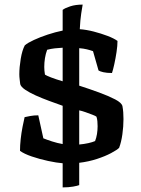

<svg xmlns="http://www.w3.org/2000/svg" viewBox="-20 -700 613 835"><path d="M252.5 115V10Q226.5 8 189.2 0Q152 -8 118.2 -19.5Q84.5 -31 67 -44Q67 -68 70 -95.2Q73 -122.5 78 -148Q83 -173.5 87 -190.5Q95 -192.5 111.5 -195.5Q128 -198.5 146.5 -198.5L168.5 -98.5Q183 -92.5 206.2 -85Q229.5 -77.5 252.5 -73.5V-240Q224.5 -250 193.8 -261.2Q163 -272.5 135.2 -285Q107.5 -297.5 89.2 -310Q71 -322.5 68 -334Q67 -342.5 65.5 -354.5Q64 -366.5 64 -377Q64 -407 70.2 -444.5Q76.5 -482 88 -503Q101 -514 127.5 -526.2Q154 -538.5 187.2 -549.5Q220.5 -560.5 252.5 -567V-657Q262.5 -665 285.5 -672.5Q308.5 -680 339.5 -680Q337.5 -668.5 333.2 -641.2Q329 -614 327 -573Q355.5 -571 387.5 -562.8Q419.5 -554.5 447.8 -543.8Q476 -533 491 -522Q491 -501.5 486.8 -473.5Q482.5 -445.5 477 -420.5Q471.5 -395.5 467 -382.5Q444 -382.5 429.2 -386Q414.5 -389.5 408.5 -393.5L384.5 -477.5Q372 -482 357.5 -485.5Q343 -489 324.5 -490.5V-327.5Q369.5 -313 411 -297.8Q452.5 -282.5 480.8 -267.8Q509 -253 512.5 -238.5Q515 -224.5 516 -211.5Q517 -198.5 517 -182Q517 -149.5 512.2 -115.8Q507.5 -82 498 -57Q489 -48 463.2 -34.2Q437.5 -20.5 401.8 -8.8Q366 3 324.5 8V105Q317.5 108 298 111.5Q278.5 115 252.5 115ZM324.5 -71.5Q346 -73.5 364 -77.5Q382 -81.5 393.5 -86.5Q399 -100 401.8 -117.2Q404.5 -134.5 404.5 -151Q404.5 -162 403.5 -172.8Q402.5 -183.5 399.5 -192.5Q396.5 -195.5 382.2 -201Q368 -206.5 351.8 -212.2Q335.5 -218 324.5 -220ZM252.5 -346.5V-492.5Q235.5 -491.5 218.8 -489.8Q202 -488 185 -483.5Q178.5 -466 175.5 -446.8Q172.5 -427.5 172.5 -409Q172.5 -402 173.2 -392.8Q174 -383.5 175.5 -375.5Q181 -371.5 202.2 -363.2Q223.5 -355 252.5 -346.5Z"/></svg>

Font: Texturina Medium
Style: Regular
Weight: 500
Designer: Guillermo Torres Carreño
Foundry: Omnibus-Type
Version: Version 1.003